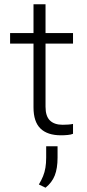

<svg xmlns="http://www.w3.org/2000/svg" viewBox="-20 -624 404 894"><path d="M264 6Q201 6 168.5 -25.5Q136 -57 136 -124V-421H27V-470H136V-604H192V-470H320V-421H192V-127Q192 -83 212.5 -63Q233 -43 272 -43Q284 -43 298 -44Q312 -45 320 -47V-1Q311 3 295 4.5Q279 6 264 6ZM192 250 161 235Q173 215 180.5 196.5Q188 178 191.5 157Q195 136 195 110V57H248V110Q248 160 235 193Q222 226 192 250Z"/></svg>

Font: Gantari Light
Style: Regular
Weight: 300
Designer: Anugrah Pasau
Foundry: Lafontype
Version: Version 1.000; ttfautohint (v1.8.3)